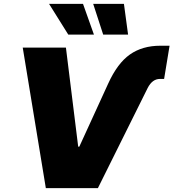

<svg xmlns="http://www.w3.org/2000/svg" viewBox="-20 -974 898 994"><path d="M540 -541Q587.9 -646.5 652.6 -691.9Q717.3 -737.3 810.1 -737.3H857.9L829.6 -565.4H808.1Q768.6 -565.4 744.6 -518.6L486.8 0H217.3L97.7 -727.5H321.3L384.8 -214.8H390.6ZM333.5 -794.9 233.9 -954.1H409.7L466.3 -794.9ZM514.2 -794.9 462.4 -954.1H621.6L643.1 -794.9Z"/></svg>

Font: Inter Black
Style: Italic
Weight: 900
Italic angle: -9.39999°
Designer: Rasmus Andersson
Foundry: rsms
Version: Version 4.000;git-a52131595